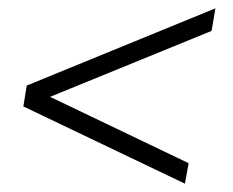

<svg xmlns="http://www.w3.org/2000/svg" viewBox="-20 -502 558 460"><path d="M423 -62 36 -247 44 -297 496 -482 487 -428 100 -270 432 -111Z"/></svg>

Font: Spectral SC Medium
Style: Italic
Weight: 500
Italic angle: -10°
Designer: Jean-Baptiste Levee
Foundry: Production Type
Version: Version 2.001